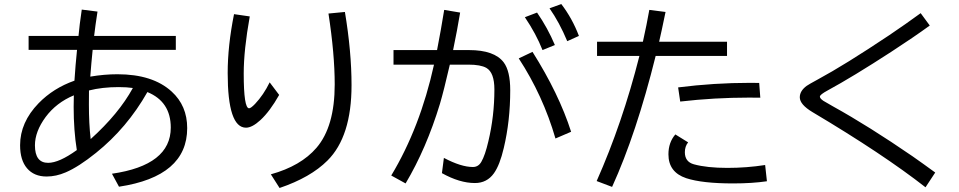

<svg xmlns="http://www.w3.org/2000/svg" viewBox="-20 -873 4730 947"><path d="M121.1 -695.8H367.2Q371.6 -746.6 383.3 -825.7L460.9 -815.9Q449.7 -743.7 444.3 -695.8H847.2V-627H437Q430.2 -561 425.3 -495.1Q494.6 -506.8 559.1 -506.8Q733.4 -506.8 826.7 -421.4Q903.3 -351.6 903.3 -241.2Q903.3 -2.9 566.9 47.9L532.2 -16.1Q822.3 -58.1 822.3 -243.7Q822.3 -371.6 707 -418.9Q606.9 -242.2 453.6 -119.1Q368.2 -50.3 304.2 -22.9Q256.8 -2.4 210 -2.4Q147.9 -2.4 113.3 -43Q79.1 -83 79.1 -156.7Q79.1 -269.5 170.4 -363.8Q243.2 -438.5 347.2 -475.1Q352.1 -551.3 359.9 -627H121.1ZM344.2 -402.8Q257.8 -366.7 205.1 -295.9Q152.3 -224.1 152.3 -156.2Q152.3 -69.8 217.3 -69.8Q271.5 -69.8 358.9 -132.8Q343.3 -230 343.3 -345.7Q343.3 -371.1 344.2 -402.8ZM418.9 -426.8Q418.5 -386.2 418.5 -357.9Q418.5 -262.2 427.2 -187Q565.9 -312 635.3 -439Q605.5 -443.4 565.4 -443.4Q483.9 -443.4 418.9 -426.8Z M1356.9 -404.8Q1311.5 -324.2 1264.6 -280.8Q1223.6 -243.2 1193.4 -243.2Q1103 -243.2 1103 -512.7Q1103 -647 1134.3 -803.2L1211.9 -792Q1182.1 -626 1182.1 -510.7Q1182.1 -338.9 1208.5 -338.9Q1217.3 -338.9 1238.3 -360.8Q1279.8 -404.8 1310.1 -466.8ZM1315.9 -13.2Q1463.9 -54.2 1541 -144Q1630.9 -248.5 1630.9 -456.5Q1630.9 -606 1600.1 -806.2L1681.2 -814Q1713.9 -618.2 1713.9 -452.6Q1713.9 -199.2 1595.2 -81.1Q1511.7 2.4 1358.9 54.2Z M1920.9 -626H2135.7Q2155.3 -726.6 2170.9 -824.2L2249.5 -811Q2235.4 -725.1 2214.8 -626H2293.5Q2418.5 -626 2464.4 -565.4Q2496.6 -522.5 2496.6 -427.7Q2496.6 -276.9 2464.8 -143.1Q2445.3 -59.1 2416 -18.1Q2381.8 29.8 2322.3 29.8Q2247.1 29.8 2159.7 -19L2169.4 -94.2Q2254.4 -49.3 2312.5 -49.3Q2339.4 -49.3 2354 -74.7Q2372.6 -106.4 2388.7 -175.8Q2418.5 -300.3 2418.5 -431.6Q2418.5 -515.1 2378.9 -538.1Q2350.6 -554.2 2290.5 -554.2H2198.7Q2168.9 -424.8 2149.9 -360.8Q2083 -140.6 1980.5 31.7L1909.7 -7.3Q2052.2 -243.7 2120.6 -554.2H1920.9ZM2719.7 -189.9Q2658.2 -401.9 2538.6 -585L2606.4 -617.2Q2736.8 -410.6 2796.9 -223.1ZM2655.8 -626Q2624.5 -705.6 2568.8 -788.1L2628.9 -811Q2681.2 -735.4 2716.8 -650.9ZM2777.8 -669.9Q2738.8 -763.2 2690.4 -832L2748.5 -853Q2802.7 -782.2 2835.4 -695.8Z M2924.8 -667H3150.9Q3169.9 -752 3182.6 -824.2L3262.7 -814L3261.2 -807.1Q3241.7 -712.4 3231 -667H3565.9V-597.2H3213.9Q3118.7 -213.9 2999 48.8L2922.9 20Q3049.8 -265.6 3133.8 -597.2H2924.8ZM3324.7 -441.9Q3501.5 -464.4 3679.7 -464.4Q3691.4 -464.4 3724.6 -463.9L3730 -391.1Q3695.3 -391.6 3674.8 -391.6Q3503.9 -391.6 3335 -372.1ZM3762.7 21Q3689.9 31.7 3596.2 31.7Q3443.4 31.7 3364.7 5.9Q3276.9 -23.4 3276.9 -111.8Q3276.9 -170.4 3311 -210L3374 -170.9Q3357.9 -150.9 3357.9 -122.1Q3357.9 -74.7 3402.8 -62.5Q3467.3 -44.9 3567.4 -44.9Q3662.6 -44.9 3753.9 -59.1Z M4544.9 50.8Q4335.9 -112.8 3987.8 -319.8Q3924.8 -357.4 3924.8 -393.1Q3924.8 -424.8 3959 -449.7Q3968.3 -456.5 4014.2 -481.4Q4146.5 -552.7 4365.7 -699.2Q4449.7 -755.9 4521 -808.1L4565.9 -747.1Q4486.8 -689.5 4375.5 -617.2Q4186 -494.1 4062 -426.8Q4023.9 -406.2 4023.9 -396.5Q4023.9 -387.2 4041.5 -375.5Q4046.9 -371.6 4088.9 -348.1Q4265.1 -250.5 4481 -102.1Q4534.2 -64.9 4592.8 -22Z"/></svg>

Font: FORM UDPGothic
Style: Regular
Weight: 400
Foundry: Pronama LLC
Version: Version 1.05101